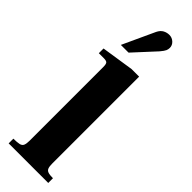

<svg xmlns="http://www.w3.org/2000/svg" viewBox="-314 -946 950 950"><g transform="rotate(45 160.5 -471.0)"><path d="M21 0V-33Q49 -33 62.5 -36.5Q76 -40 80.5 -51Q85 -62 85 -83V-598Q85 -618 79.5 -624.5Q74 -631 56 -631H21V-664L191 -690H244V-83Q244 -62 248 -51.5Q252 -41 263.5 -37Q275 -33 298 -33V0ZM69 -737 147 -906Q157 -926 172 -934Q187 -942 204 -942Q223 -942 237 -929Q251 -916 251 -898Q251 -888 247 -878.5Q243 -869 227 -850L123 -737Z"/></g></svg>

Font: Frank Ruhl Libre Black
Style: Regular
Weight: 900
Designer: Yanek Iontef
Foundry: Fontef
Version: Version 6.004